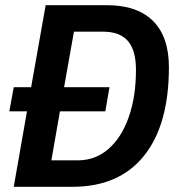

<svg xmlns="http://www.w3.org/2000/svg" viewBox="-20 -720 680 740"><path d="M631 -461Q631 -239 535 -119.5Q439 0 259 0H33L84 -291H16L33 -384H100L156 -700H392Q509 -700 570 -639Q631 -578 631 -461ZM504 -451Q504 -526 473 -562Q442 -598 376 -598H265L227 -384H402L386 -291H211L178 -102H280Q347 -102 397.5 -145.5Q448 -189 476 -268Q504 -347 504 -451Z"/></svg>

Font: Sarabun SemiBold
Style: Italic
Weight: 600
Italic angle: -10°
Designer: Suppakit Chalermlarp | Katatrad Co.,Ltd.
Foundry: Cadson Demak Co.,Ltd.
Version: Version 1.000; ttfautohint (v1.6)